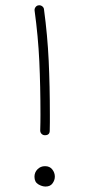

<svg xmlns="http://www.w3.org/2000/svg" viewBox="-20 -702 330 718"><path d="M124.5 -682.1Q131.8 -683.1 137.9 -678.5Q144 -673.8 144.5 -667Q157.7 -569.3 162.1 -474.6Q166.5 -379.9 166.5 -273.9Q166.5 -259.8 166.5 -244.4Q166.5 -229 166 -213.4Q166 -196.3 147.9 -196.3Q140.6 -196.3 135.5 -201.4Q130.4 -206.5 130.4 -213.9Q130.9 -229.5 131.1 -244.6Q131.3 -259.8 131.3 -273.9Q131.3 -379.4 127 -472.9Q122.6 -566.4 109.4 -662.1Q108.4 -669.4 113 -675.5Q117.7 -681.6 124.5 -682.1ZM185.1 -41.5Q185.1 -28.3 176.5 -16.4Q168 -4.4 150.4 -4.4Q137.2 -4.4 123 -12.9Q108.9 -21.5 108.9 -41Q108.9 -57.6 120.4 -69.1Q131.8 -80.6 148.4 -80.6Q166 -80.6 175.5 -68.4Q185.1 -56.2 185.1 -41.5Z"/></svg>

Font: Mikhak-DS2-FD ExtraLight
Style: Regular
Weight: 200
Designer: Amin Abedi
Version: Version 3.2